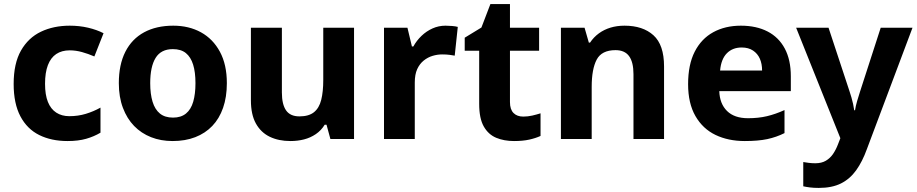

<svg xmlns="http://www.w3.org/2000/svg" viewBox="-20 -682 4497 942"><path d="M311 10Q232 10 172.5 -19.5Q113 -49 80 -111.5Q47 -174 47 -270Q47 -371 83 -434Q119 -497 181 -526.5Q243 -556 322 -556Q370 -556 412.5 -546Q455 -536 488 -519L443 -405Q413 -418 382.5 -426.5Q352 -435 322 -435Q283 -435 256 -417Q229 -399 215 -362.5Q201 -326 201 -271Q201 -217 215 -182Q229 -147 256 -129.5Q283 -112 320 -112Q363 -112 401 -123.5Q439 -135 473 -154V-31Q441 -12 402.5 -1Q364 10 311 10Z M1093 -274Q1093 -206 1074.5 -153Q1056 -100 1021.5 -64Q987 -28 938 -9Q889 10 827 10Q769 10 721 -9Q673 -28 638 -64Q603 -100 583 -153Q563 -206 563 -274Q563 -365 595 -428Q627 -491 687 -523.5Q747 -556 830 -556Q907 -556 966 -523.5Q1025 -491 1059 -428Q1093 -365 1093 -274ZM717 -274Q717 -221 728.5 -183Q740 -145 764.5 -125Q789 -105 829 -105Q868 -105 892.5 -125Q917 -145 928 -183Q939 -221 939 -274Q939 -328 927.5 -365Q916 -402 892 -421.5Q868 -441 828 -441Q770 -441 743.5 -398Q717 -355 717 -274Z M1717 -546V0H1601L1582 -70H1573Q1556 -42 1529.5 -24Q1503 -6 1471.5 2Q1440 10 1405 10Q1347 10 1303.5 -11Q1260 -32 1235.5 -76Q1211 -120 1211 -190V-546H1363V-228Q1363 -170 1383.5 -140.5Q1404 -111 1449 -111Q1495 -111 1520.5 -131.5Q1546 -152 1556 -192Q1566 -232 1566 -290V-546Z M2166 -556Q2181 -556 2198.5 -554.5Q2216 -553 2226 -550L2211 -409Q2200 -411 2185 -413Q2170 -415 2149 -415Q2126 -415 2102.5 -408Q2079 -401 2059 -385Q2039 -369 2027 -343Q2015 -317 2015 -277V0H1864V-546H1979L2001 -454H2008Q2024 -483 2048 -506Q2072 -529 2102 -542.5Q2132 -556 2166 -556Z M2547 -110Q2570 -110 2591.5 -115Q2613 -120 2632 -126V-15Q2608 -4 2576.5 3Q2545 10 2502 10Q2453 10 2414.5 -6Q2376 -22 2353.5 -61.5Q2331 -101 2331 -172V-433H2260V-497L2342 -547L2386 -662H2482V-546H2625V-433H2482V-181Q2482 -145 2499.5 -127.5Q2517 -110 2547 -110Z M3044 -556Q3134 -556 3186 -509Q3238 -462 3238 -356V0H3088V-318Q3088 -377 3066.5 -406.5Q3045 -436 3000 -436Q2932 -436 2907.5 -389.5Q2883 -343 2883 -256V0H2732V-546H2848L2869 -473H2875Q2893 -500 2918.5 -518.5Q2944 -537 2975.5 -546.5Q3007 -556 3044 -556Z M3615 -556Q3691 -556 3746 -527.5Q3801 -499 3830.5 -443.5Q3860 -388 3860 -308V-235H3509Q3511 -173 3547 -137.5Q3583 -102 3650 -102Q3701 -102 3743 -112Q3785 -122 3829 -142V-29Q3789 -9 3744.5 0.5Q3700 10 3634 10Q3553 10 3490.5 -20Q3428 -50 3392 -112.5Q3356 -175 3356 -269Q3356 -365 3388.5 -428.5Q3421 -492 3479.5 -524Q3538 -556 3615 -556ZM3619 -449Q3574 -449 3546 -420.5Q3518 -392 3513 -336H3719Q3719 -369 3708 -394Q3697 -419 3674.5 -434Q3652 -449 3619 -449Z M3886 -546H4045L4148 -234Q4153 -219 4157.5 -203.5Q4162 -188 4165.5 -172Q4169 -156 4171 -141H4175Q4178 -162 4185.5 -187Q4193 -212 4200 -234L4301 -546H4457L4233 50Q4211 111 4180.5 153.5Q4150 196 4106 218Q4062 240 3997 240Q3972 240 3953 237.5Q3934 235 3921 232V113Q3932 115 3947.5 117Q3963 119 3980 119Q4011 119 4032 106.5Q4053 94 4067 73.5Q4081 53 4091 27L4103 -4Z"/></svg>

Font: Noto Sans Lao
Style: Bold
Weight: 700
Designer: Monotype Design Team
Foundry: Monotype Imaging Inc.
Version: Version 2.003